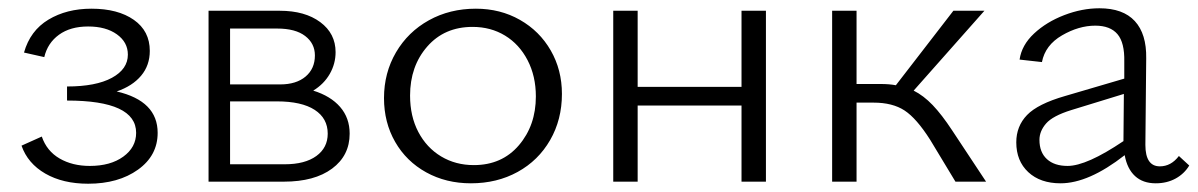

<svg xmlns="http://www.w3.org/2000/svg" viewBox="-20 -439 2894 464"><path d="M361 -118Q361 -63 313.5 -29Q266 5 193 5Q132 5 89.5 -19.5Q47 -44 32 -87L81 -109Q93 -74 124 -56Q155 -38 197 -38Q247 -38 278 -60.5Q309 -83 309 -118Q309 -196 142 -196V-230Q212 -230 250.5 -251Q289 -272 289 -307Q289 -337 262.5 -356Q236 -375 193 -375Q150 -375 122.5 -355Q95 -335 87 -301L38 -312Q53 -365 97 -391.5Q141 -418 201 -418Q265 -418 303.5 -391Q342 -364 342 -316Q342 -281 321 -256Q300 -231 262 -218Q361 -195 361 -118Z M825 -116Q825 -63 782.5 -31.5Q740 0 666 0H484V-413H656Q717 -413 754 -385.5Q791 -358 791 -313Q791 -285 777 -260.5Q763 -236 737 -220Q779 -207 802 -180.5Q825 -154 825 -116ZM536 -370V-235H657Q696 -235 718.5 -254Q741 -273 741 -305Q741 -334 717.5 -352Q694 -370 650 -370ZM772 -116Q772 -153 740.5 -173.5Q709 -194 649 -194H536V-42H668Q717 -42 744.5 -62Q772 -82 772 -116Z M908 -202Q908 -263 937 -312.5Q966 -362 1016.5 -390Q1067 -418 1130 -418Q1189 -418 1236.5 -391Q1284 -364 1311 -317Q1338 -270 1338 -212Q1338 -150 1309.5 -100.5Q1281 -51 1231 -23.5Q1181 4 1118 4Q1058 4 1010 -22.5Q962 -49 935 -96Q908 -143 908 -202ZM1275 -206Q1275 -255 1255 -293.5Q1235 -332 1200.5 -353Q1166 -374 1122 -374Q1054 -374 1012.5 -326.5Q971 -279 971 -208Q971 -158 991 -120Q1011 -82 1046 -61Q1081 -40 1125 -40Q1193 -40 1234 -88Q1275 -136 1275 -206Z M1831 -413V0H1772V-184H1521V0H1462V-413H1521V-229H1772V-413Z M2363 0H2289L2228 -101Q2195 -153 2166 -172Q2137 -191 2091 -191H2050V0H1991V-413H2050V-236H2109Q2129 -236 2145 -233L2284 -413H2359L2188 -220Q2212 -208 2234 -185Q2256 -162 2281 -124Z M2854 -39Q2842 -19 2821 -7.5Q2800 4 2773 4Q2742 4 2723 -13.5Q2704 -31 2698 -64Q2611 4 2543 4Q2494 4 2465 -23Q2436 -50 2436 -95Q2436 -134 2462 -161Q2488 -188 2554 -207L2697 -249V-290Q2698 -336 2680.5 -356.5Q2663 -377 2627 -377Q2587 -377 2546.5 -353.5Q2506 -330 2498 -289L2444 -295Q2449 -330 2479 -358Q2509 -386 2552 -402.5Q2595 -419 2637 -419Q2694 -419 2722.5 -388Q2751 -357 2750 -298L2748 -89Q2748 -37 2783 -37Q2810 -37 2829 -62ZM2560 -38Q2606 -38 2695 -98L2696 -212L2569 -173Q2524 -159 2508 -140.5Q2492 -122 2492 -101Q2492 -71 2510 -54.5Q2528 -38 2560 -38Z"/></svg>

Font: Isabella Sans
Style: Regular
Weight: 400
Designer: Original fonts by Christian Thalmann (Catharsis Fonts), Modifications by Cristiano Sobral
Version: Version 0.002;July 12, 2020;FontCreator 13.0.0.2655 64-bit; 